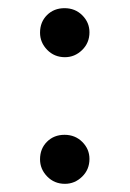

<svg xmlns="http://www.w3.org/2000/svg" viewBox="-20 -450 318 470"><path d="M78 -370Q78 -396 95 -413Q112 -430 138 -430Q164 -430 181.5 -412.5Q199 -395 199 -371Q199 -345 181 -327.5Q163 -310 139 -310Q113 -310 95.5 -328Q78 -346 78 -370ZM78 -60Q78 -86 95 -103Q112 -120 138 -120Q164 -120 181.5 -102.5Q199 -85 199 -61Q199 -35 181 -17.5Q163 0 139 0Q113 0 95.5 -18Q78 -36 78 -60Z"/></svg>

Font: KaTeX_Main
Style: Regular
Weight: 400
Version: Version 1.1; ttfautohint (v1.3)